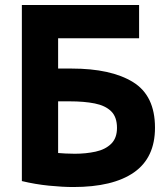

<svg xmlns="http://www.w3.org/2000/svg" viewBox="-20 -730 673 773"><path d="M261 -322Q319 -322 361.5 -313.5Q404 -305 427.5 -282Q451 -259 451 -215Q451 -174 427.5 -151Q404 -128 365 -119.5Q326 -111 281 -111Q265 -111 243.5 -112Q222 -113 214 -114V-322ZM214 -454V-576H540V-710H68V-1Q122 12 177 17.5Q232 23 275 23Q435 23 519.5 -36Q604 -95 604 -216Q604 -345 515.5 -399.5Q427 -454 268 -454Z"/></svg>

Font: Repo Bold
Style: Bold
Weight: 700
Designer: Stefan Peev
Foundry: Context Ltd
Version: Version 1.502